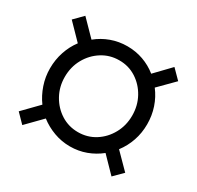

<svg xmlns="http://www.w3.org/2000/svg" viewBox="-123 -658 845 824"><g transform="rotate(30 300.0 -246.0)"><path d="M78.8 25.8 36.2 -17.8 109.8 -93.3Q86.7 -124.8 73.4 -163.9Q60.1 -202.9 60.1 -245Q60.1 -288.1 73.2 -327.1Q86.2 -366.2 109.8 -397.2L36.2 -472.7L78.8 -515.8L152.8 -440.2Q183.3 -465.3 221.4 -479.2Q259.5 -493 301.1 -493Q342.7 -493 380 -479.7Q417.3 -466.3 447.8 -441.8L519.8 -516.7L564.2 -471.8L490.8 -397.8Q515.3 -365.8 528.4 -326.9Q541.5 -288.1 541.5 -245Q541.5 -201.9 528.2 -163.1Q514.9 -124.2 490.3 -92.2L563.8 -17.8L520.7 25.3L448.2 -49.2Q417.7 -24.6 380.4 -10.8Q343.1 3 301.1 3Q259.5 3 221.4 -11.1Q183.3 -25.1 152.3 -49.2ZM300.5 -67.3Q347 -67.3 384.9 -91.2Q422.7 -115.2 444.9 -155.6Q467.2 -196 467.2 -245Q467.2 -294.5 444.9 -334.9Q422.7 -375.3 384.9 -399.5Q347 -423.7 300.5 -423.2Q254.6 -423.2 216.5 -399.2Q178.4 -375.3 155.9 -334.9Q133.4 -294.5 133.4 -245Q133.4 -196 155.9 -155.6Q178.4 -115.2 216.2 -91.2Q254.1 -67.3 300.5 -67.3Z"/></g></svg>

Font: Nunito Sans 12pt ExtraLight
Style: Italic
Weight: 200
Italic angle: -9°
Designer: Vernon Adams
Foundry: Vernon Adams
Version: Version 3.101;gftools[0.9.27]